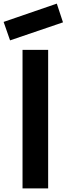

<svg xmlns="http://www.w3.org/2000/svg" viewBox="-41 -1041 369 1061"><path d="M14.6 -817.9 307.1 -917.5 272.9 -1021 -21 -919.9ZM83.5 0H225.1V-765.6H83.5Z"/></svg>

Font: Manrope3 ExtraBold
Style: Bold
Weight: 800
Width: 4
Designer: Mikhail Sharanda
Foundry: Mikhail Sharanda
Version: Version 3.000;PS 003.000;hotconv 1.0.88;makeotf.lib2.5.64775